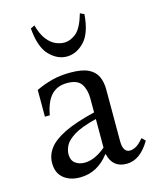

<svg xmlns="http://www.w3.org/2000/svg" viewBox="-109 -778 706 869"><g transform="rotate(-15 244.0 -344.0)"><path d="M158 15Q111 15 81.5 -9.5Q52 -34 52 -80Q52 -117 75 -148Q98 -179 151 -205Q204 -231 295 -253V-318Q295 -359 277.5 -386Q260 -413 211 -413Q164 -413 136.5 -383.5Q109 -354 98 -292H75V-417Q110 -434 149.5 -444.5Q189 -455 237 -455Q292 -455 321.5 -440.5Q351 -426 363 -400Q375 -374 375 -339V-97Q375 -44 408 -44Q420 -44 435.5 -52Q451 -60 472 -85L488 -69Q442 10 378 10Q312 10 297 -57H295Q240 15 158 15ZM195 -44Q243 -44 295 -88V-222Q223 -204 189 -182.5Q155 -161 144.5 -139.5Q134 -118 134 -100Q134 -71 152 -57.5Q170 -44 195 -44ZM349 -703 368 -694Q361 -605 324 -567Q287 -529 242 -529Q198 -529 161 -567Q124 -605 117 -694L136 -703Q148 -659 167 -635Q186 -611 207 -602Q228 -593 247 -593Q276 -593 303 -615Q330 -637 349 -703Z"/></g></svg>

Font: Bona Nova SC
Style: Regular
Weight: 400
Designer: Mateusz Machalski
Foundry: Capitalics
Version: Version 4.001; ttfautohint (v1.8.4.7-5d5b)